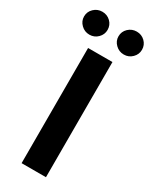

<svg xmlns="http://www.w3.org/2000/svg" viewBox="-279 -994 841 1050"><g transform="rotate(30 141.0 -469.0)"><path d="M217 -727.3V0H63.2V-727.3ZM32.3 -793.7Q1.8 -793.7 -20.2 -815.2Q-42.3 -836.6 -42.3 -865.8Q-42.3 -896.3 -20.2 -917.3Q1.8 -938.2 32.3 -938.2Q63.2 -938.2 84.7 -917.3Q106.2 -896.3 106.2 -865.8Q106.2 -836.6 84.7 -815.2Q63.2 -793.7 32.3 -793.7ZM249.6 -793.7Q219.1 -793.7 197.1 -815.2Q175.1 -836.6 175.1 -865.8Q175.1 -896.3 197.1 -917.3Q219.1 -938.2 249.6 -938.2Q280.5 -938.2 302 -917.3Q323.5 -896.3 323.5 -865.8Q323.5 -836.6 302 -815.2Q280.5 -793.7 249.6 -793.7Z"/></g></svg>

Font: Inter UI
Style: Bold
Weight: 700
Designer: Rasmus Andersson
Foundry: rsms
Version: 3.2;8d6f07862